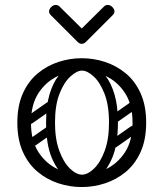

<svg xmlns="http://www.w3.org/2000/svg" viewBox="-20 -745 660 775"><path d="M310 10Q262 10 216 -5Q170 -20 132.5 -51Q95 -82 72.5 -131.5Q50 -181 50 -250Q50 -319 72.5 -368.5Q95 -418 132.5 -449Q170 -480 216 -495Q262 -510 310 -510Q358 -510 404 -495Q450 -480 487.5 -449Q525 -418 547.5 -368.5Q570 -319 570 -250Q570 -181 547.5 -131.5Q525 -82 487.5 -51Q450 -20 404 -5Q358 10 310 10ZM310 -40Q360 -40 407 -62Q454 -84 484.5 -130.5Q515 -177 515 -250Q515 -323 484.5 -369.5Q454 -416 407 -438Q360 -460 310 -460Q261 -460 213.5 -438Q166 -416 135.5 -369.5Q105 -323 105 -250Q105 -177 135.5 -130.5Q166 -84 213.5 -62Q261 -40 310 -40ZM311 -4Q280 -4 246 -29Q212 -54 189 -108Q166 -162 166 -250Q166 -318 180 -364.5Q194 -411 216 -438.5Q238 -466 263.5 -478Q289 -490 311 -490V-460Q291 -460 265 -437Q239 -414 220.5 -367.5Q202 -321 202 -250Q202 -183 219.5 -136Q237 -89 262.5 -64.5Q288 -40 311 -40ZM311 -4V-40Q334 -40 359.5 -64.5Q385 -89 402.5 -136Q420 -183 420 -250Q420 -321 401.5 -367.5Q383 -414 357.5 -437Q332 -460 311 -460V-490Q334 -490 359 -478Q384 -466 406 -438.5Q428 -411 442 -364.5Q456 -318 456 -250Q456 -162 433 -108Q410 -54 376.5 -29Q343 -4 311 -4ZM113 -249Q98 -238 89 -252Q85 -257 84.5 -264Q84 -271 92 -277L169 -331Q184 -341 194 -327Q198 -321 197.5 -314.5Q197 -308 190 -303ZM115 -152Q100 -141 91 -155Q87 -160 86.5 -167Q86 -174 94 -180L171 -234Q186 -244 196 -230Q200 -224 199.5 -217.5Q199 -211 192 -206ZM449 -249Q434 -238 425 -252Q421 -257 420.5 -264Q420 -271 428 -277L505 -331Q520 -341 530 -327Q534 -321 533.5 -314.5Q533 -308 526 -303ZM451 -152Q436 -141 427 -155Q423 -160 422.5 -167Q422 -174 430 -180L507 -234Q522 -244 532 -230Q536 -224 535.5 -217.5Q535 -211 528 -206ZM220 -719 310 -630 400 -719Q406 -725 415 -725Q425 -725 433 -717Q442 -708 442 -699Q442 -691 435 -684L328 -577Q319 -568 310 -568Q301 -568 292 -577L185 -684Q178 -691 178 -699Q178 -708 187 -717Q195 -725 205 -725Q214 -725 220 -719Z"/></svg>

Font: Nsibidi Libre Uzo
Style: Regular
Weight: 400
Designer: Oluwaseun Badejo
Version: Version 1.021